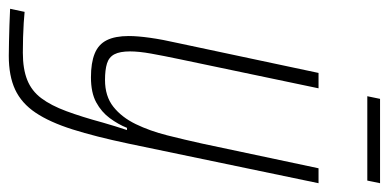

<svg xmlns="http://www.w3.org/2000/svg" viewBox="-284 -446 885 437"><g transform="rotate(90 158.5 -227.5)"><path d="M67 195Q52 195 34 194.5Q16 194 -3 193.5Q-22 193 -40 192L-33 159Q-23 160 -8 161Q7 162 25 162.5Q43 163 60 163Q97 163 122 153Q147 143 163.5 121Q180 99 193 64Q206 29 219 -19Q223 -33 227.5 -47.5Q232 -62 236 -74H231Q223 -54 209 -35Q195 -16 173 -4Q151 8 116 8Q83 8 62 -0.5Q41 -9 31.5 -28Q22 -47 22 -78Q22 -98 26 -126.5Q30 -155 38 -190L106 -510H141L75 -195Q67 -157 62 -129Q57 -101 57 -81Q57 -58 63.5 -45.5Q70 -33 84.5 -28.5Q99 -24 122 -24Q159 -24 183 -43Q207 -62 222.5 -94Q238 -126 248 -165.5Q258 -205 267 -246L323 -510H357L267 -78Q251 -2 234.5 50Q218 102 196.5 134Q175 166 144 180.5Q113 195 67 195ZM159 -621 165 -650H357L351 -621Z"/></g></svg>

Font: Saira ExtraCondensed Thin
Style: Italic
Weight: 250
Width: 2
Italic angle: -12°
Designer: Hector Gatti with collaboration of the Omnibus-Type team
Foundry: Omnibus-Type
Version: Version 1.101